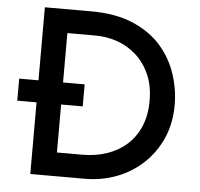

<svg xmlns="http://www.w3.org/2000/svg" viewBox="-52 -780 869 833"><g transform="rotate(5 382.5 -363.0)"><path d="M110 0V-726H312Q420 -726 496 -693Q572 -660 618.5 -606Q665 -552 686.5 -486Q708 -420 708 -353Q708 -272 679 -207Q650 -142 600 -95.5Q550 -49 485 -24.5Q420 0 347 0ZM217 -103H327Q386 -103 435.5 -120Q485 -137 521.5 -170Q558 -203 578 -251Q598 -299 598 -361Q598 -428 575.5 -477.5Q553 -527 516 -559.5Q479 -592 433.5 -607.5Q388 -623 341 -623H217ZM26 -408H311V-312H26Z"/></g></svg>

Font: Josefin Sans Thin Medium
Style: Regular
Weight: 500
Version: Version 2.000